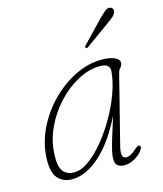

<svg xmlns="http://www.w3.org/2000/svg" viewBox="-103 -741 703 826"><g transform="rotate(-15 248.5 -328.5)"><path d="M354 -83Q345.5 -51 348.8 -37.2Q352 -23.5 367 -23.5Q385 -23.5 412 -48Q427 -61 433 -58Q441.5 -53.5 433.5 -40Q422 -21 398.2 -6.8Q374.5 7.5 349.5 7.5Q330.5 7.5 319.8 -1.2Q309 -10 309 -31Q309 -44 312.5 -61.2Q316 -78.5 326.2 -113.2Q336.5 -148 357 -212Q304 -103.5 240.8 -48Q177.5 7.5 117 7.5Q77.5 7.5 54 -18.8Q30.5 -45 33 -107Q35.5 -174.5 65.8 -237.2Q96 -300 144.8 -349.5Q193.5 -399 252.5 -428Q311.5 -457 370.5 -457Q406.5 -457 427.8 -447.8Q449 -438.5 449 -423Q449 -412 440.8 -403Q432.5 -394 430 -383.5ZM70 -117Q67 -62 83.8 -40.5Q100.5 -19 132.5 -19Q163 -18.5 197.8 -43.2Q232.5 -68 266.5 -109Q300.5 -150 329.5 -200Q358.5 -250 377.2 -301.8Q396 -353.5 399.5 -398.5Q401.5 -432 357.5 -432Q308.5 -432 258.8 -405.5Q209 -379 167 -334Q125 -289 98.8 -232.8Q72.5 -176.5 70 -117ZM411 -628Q428.5 -645.5 440.2 -655.5Q452 -665.5 463.5 -663.5Q472.5 -662 475.8 -654.8Q479 -647.5 475.5 -639Q472 -629 461.5 -620.2Q451 -611.5 437.5 -602L329 -524Q322 -519 318.5 -523.5Q316 -525.5 317.8 -529Q319.5 -532.5 322.5 -535.5Z"/></g></svg>

Font: Fraunces 9pt Soft Thin
Style: Italic
Weight: 100
Italic angle: -16°
Version: Version 1.000;[b76b70a41]